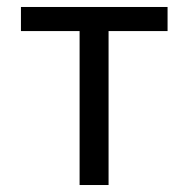

<svg xmlns="http://www.w3.org/2000/svg" viewBox="-20 -546 540 550"><path d="M208 -16V-457H40V-526H460V-457H291V-16Z"/></svg>

Font: D2Coding
Style: Regular
Weight: 400
Monospace: yes
Designer: Yong-Rak Park; Jeong-Hwan Yoon; Sang-Min Lee;
Foundry: NHN Corporation
Version: Version 1.3.2; Build 20180524